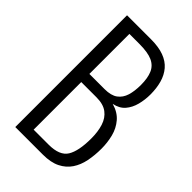

<svg xmlns="http://www.w3.org/2000/svg" viewBox="-241 -897 984 984"><g transform="rotate(45 251.0 -405.0)"><path d="M71 0V-810H245Q300 -810 338 -796Q376 -782 399 -755Q422 -728 432.5 -690.5Q443 -653 443 -608Q443 -569 433.5 -532.5Q424 -496 402 -470.5Q380 -445 340 -437Q387 -424 414 -392.5Q441 -361 451.5 -319.5Q462 -278 462 -234Q462 -186 453.5 -143.5Q445 -101 423.5 -69Q402 -37 365 -18.5Q328 0 271 0ZM147 -57H256Q335 -57 361.5 -100Q388 -143 388 -234Q388 -283 376 -321Q364 -359 335.5 -380.5Q307 -402 258 -402H147ZM147 -461H257Q304 -461 329 -479.5Q354 -498 364 -530.5Q374 -563 374 -608Q374 -657 360.5 -689Q347 -721 314 -736Q281 -751 219 -751H147Z"/></g></svg>

Font: Oswald Light
Style: Regular
Weight: 300
Designer: Vernon Adams
Foundry: Vernon Adams
Version: Version 4.103;gftools[0.9.33.dev8+g029e19f]